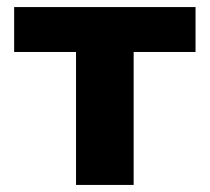

<svg xmlns="http://www.w3.org/2000/svg" viewBox="-20 -523 593 543"><path d="M195 0V-376H20V-503H533V-376H358V0Z"/></svg>

Font: Nunito Sans 7pt ExtraBold
Style: Regular
Weight: 800
Designer: Vernon Adams
Foundry: Vernon Adams
Version: Version 3.101;gftools[0.9.27]